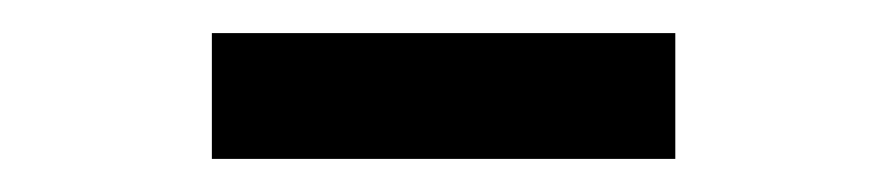

<svg xmlns="http://www.w3.org/2000/svg" viewBox="-20 -662 540 116"><path d="M108 -566V-642H388V-566Z"/></svg>

Font: Inconsolata
Style: Bold
Weight: 700
Monospace: yes
Designer: Raph Levien, Cyreal, Brenton Simpson
Foundry: Raph Levien, Cyreal, Google
Version: Version 3.100; ttfautohint (v1.8.4.7-5d5b)